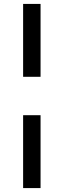

<svg xmlns="http://www.w3.org/2000/svg" viewBox="-20 -760 325 980"><path d="M98 -172H187V200H98ZM98 -368V-740H187V-368Z"/></svg>

Font: Oxanium ExtraLight Medium
Style: Regular
Weight: 500
Version: Version 2.000